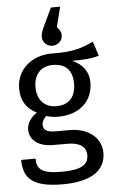

<svg xmlns="http://www.w3.org/2000/svg" viewBox="-65 -844 650 1100"><g transform="rotate(-5 260.0 -294.5)"><path d="M252 -473C327 -473 365 -433 365 -356C365 -280 326 -236 254 -236C182 -236 143 -285 143 -355C143 -424 181 -473 252 -473ZM493 -586C431 -558 383 -536 252 -539C136 -539 49 -463 49 -355C49 -287 77 -241 138 -209C100 -184 80 -150 80 -116C80 -63 122 -16 216 -16H299C365 -16 405 9 405 59C405 112 365 141 251 141C135 141 108 113 108 53H25C25 160 79 213 251 213C414 213 498 155 498 53C498 -31 426 -93 318 -93H234C180 -93 165 -112 165 -136C165 -155 176 -174 191 -185C213 -178 234 -175 258 -175C384 -175 459 -250 459 -354C459 -415 428 -459 366 -487C426 -487 476 -489 520 -503ZM261 -583C293 -583 319 -607 319 -639C319 -658 309 -674 295 -686L324 -802H271L230 -716C209 -672 204 -656 204 -639C204 -607 229 -583 261 -583Z"/></g></svg>

Font: Fira Math
Style: Regular
Weight: 400
Designer: Xiangdong Zeng
Foundry: Xiangdong Zeng
Version: Version 0.3.4